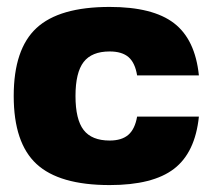

<svg xmlns="http://www.w3.org/2000/svg" viewBox="-20 -530 620 560"><path d="M379.9 -189.9H560.1Q549.3 -85 487.5 -37.6Q425.8 9.8 299.8 9.8Q152.8 9.8 86.4 -51.8Q20 -113.3 20 -250Q20 -386.7 86.4 -448.2Q152.8 -509.8 299.8 -509.8Q425.8 -509.8 487.5 -462.4Q549.3 -415 560.1 -310.1H379.9Q374 -346.7 355 -363.3Q335.9 -379.9 299.8 -379.9Q247.6 -379.9 223.9 -349.1Q200.2 -318.4 200.2 -250Q200.2 -181.6 223.9 -150.9Q247.6 -120.1 299.8 -120.1Q335 -120.1 354.2 -136.7Q373.5 -153.3 379.9 -189.9Z"/></svg>

Font: Fivo Sans Heavy
Style: Regular
Weight: 900
Designer: Alexander Slobzheninov
Foundry: Alexander Slobzheninov
Version: 1.0